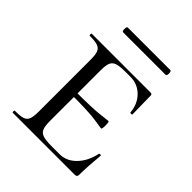

<svg xmlns="http://www.w3.org/2000/svg" viewBox="-170 -698 804 804"><g transform="rotate(45 232.0 -296.5)"><path d="M35 -12Q68 -12 83 -17Q98 -22 103.5 -36.5Q109 -51 109 -81V-387Q109 -417 103.5 -431Q98 -445 83 -450.5Q68 -456 35 -456Q33 -456 33 -462Q33 -468 35 -468H383Q393 -468 393 -460L394 -398Q395 -379 395 -350Q395 -347 389 -347Q383 -347 383 -350Q379 -396 349.5 -425.5Q320 -455 277 -455H249Q214 -455 198 -449.5Q182 -444 176 -430Q170 -416 170 -386V-85Q170 -56 176 -41.5Q182 -27 198.5 -21.5Q215 -16 249 -16H297Q338 -16 369.5 -48.5Q401 -81 412 -133Q412 -136 417.5 -136Q423 -136 423 -133Q416 -61 416 -15Q416 -7 413 -3.5Q410 0 401 0H35Q33 0 33 -6Q33 -12 35 -12ZM145 -228V-249Q259 -249 298.5 -254Q338 -259 343 -259Q348 -259 348 -238Q348 -215 343 -215Q339 -215 299.5 -221.5Q260 -228 145 -228ZM118 -579Q118 -593 124 -593H375Q382 -593 382 -579Q382 -565 375 -565H124Q118 -565 118 -579Z"/></g></svg>

Font: Cormorant SC
Style: Regular
Weight: 400
Designer: Christian Thalmann (Catharsis Fonts)
Foundry: Catharsis Fonts
Version: Version 4.000